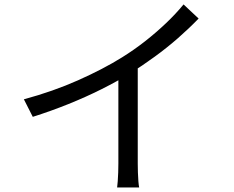

<svg xmlns="http://www.w3.org/2000/svg" viewBox="-20 -803 1040 854"><path d="M86.2 -361.3Q215.9 -396.3 327.9 -446.2Q439.8 -496.1 522.6 -547.7Q575.4 -580.5 624.9 -619.2Q674.3 -658 718.3 -699.8Q762.3 -741.6 796.4 -783.3L863.4 -720.5Q820.6 -676.3 771.7 -633.4Q722.7 -590.5 668.2 -550.9Q613.7 -511.2 555.3 -474.4Q500.4 -440.8 431.2 -406.1Q362 -371.4 284.2 -340.1Q206.3 -308.8 125.8 -283.3ZM506.5 -506.3 592.7 -532.1V-75.9Q592.7 -57.4 593.4 -36.2Q594.1 -15 595.5 2.9Q596.9 20.9 599 30.7H501Q502.4 20.9 503.7 2.9Q505.1 -15 505.8 -36.2Q506.5 -57.4 506.5 -75.9Z"/></svg>

Font: Noto Sans TC Thin
Style: Regular
Weight: 100
Designer: Ryoko NISHIZUKA 西塚涼子 (kana, bopomofo & ideographs); Paul D. Hunt (Latin, Greek & Cyrillic); Sandoll Communications 산돌커뮤니
Foundry: Adobe
Version: Version 2.004-H2;hotconv 1.0.118;makeotfexe 2.5.65603